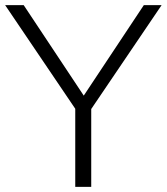

<svg xmlns="http://www.w3.org/2000/svg" viewBox="-25 -725 647 745"><path d="M267 0H329V-302L602 -705H533L300 -354L67 -705H-5L267 -303Z"/></svg>

Font: Poppy and Pepper Light
Style: Regular
Weight: 300
Designer: Thy Ha
Foundry: Thy Ha
Version: Version 0.001;Glyphs 3.2 (3227)